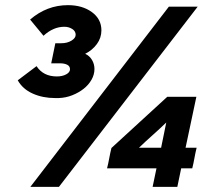

<svg xmlns="http://www.w3.org/2000/svg" viewBox="-20 -726 823 746"><path d="M347 -458Q347 -436 335.5 -416Q324 -396 305 -381Q286 -366 261 -356Q236 -346 208 -345H194Q146 -345 107 -362.5Q68 -380 49 -414Q67 -428 85.5 -441.5Q104 -455 122 -469Q148 -429 201 -429Q222 -429 237 -437Q252 -445 252 -457Q252 -469 241 -474.5Q230 -480 213 -480H179Q183 -500 187 -519Q191 -538 195 -558H218Q241 -558 257.5 -568Q274 -578 274 -591Q274 -605 260.5 -613.5Q247 -622 230 -622Q187 -622 149 -587Q136 -603 123 -618.5Q110 -634 97 -650Q162 -706 244 -706Q300 -706 337 -679Q374 -652 374 -608Q374 -579 356.5 -555Q339 -531 311 -517Q328 -509 337.5 -493Q347 -477 347 -458ZM743 -350 701 -152H744Q739 -132 735.5 -112Q732 -92 727 -72H684L669 0H573L588 -72H396Q401 -92 404.5 -111.5Q408 -131 413 -151Q467 -201 521.5 -250.5Q576 -300 630 -350ZM520 -152H606Q611 -177 616 -201Q621 -225 626 -250Q600 -225 573 -201Q546 -177 520 -152ZM209 0H98Q233 -176 367 -350Q501 -524 636 -700H748Q612 -524 478.5 -350Q345 -176 209 0Z"/></svg>

Font: Rosa Sans Black
Style: Italic
Weight: 900
Italic angle: -12°
Designer: Pentagram / MCKL
Foundry: Pentagram / MCKL
Version: Version 1.005;September 16, 2019;FontCreator 11.5.0.2425 64-